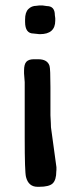

<svg xmlns="http://www.w3.org/2000/svg" viewBox="-20 -703 299 721"><path d="M187.5 -625.5Q187.5 -574.7 129.9 -574.7H126L124 -575.2L109.4 -576.7Q107.4 -577.1 106 -577.1Q74.2 -577.1 74.2 -620.6V-629.9Q74.2 -656.7 86.4 -668.9Q98.6 -681.2 116.7 -681.2L127.9 -682.6H139.2L155.8 -680.2Q186 -680.2 186 -646L187.5 -634.8ZM171.4 -225.1 191.9 -75.2V-64.5L191.4 -59.6Q191.4 -27.8 178.2 -14.6Q165 -1.5 127 -1.5H121.1Q86.9 -1.5 77.6 -38.6Q72.8 -57.6 72.8 -185.5V-394.5L70.3 -427.2V-438Q70.3 -461.9 79.1 -471.2Q87.9 -480.5 106.9 -480.5H123.5Q158.2 -480.5 166 -455.6Q169.4 -444.8 169.4 -375.5V-270L170.9 -240.7Q171.4 -234.9 171.4 -225.1Z"/></svg>

Font: Averia Sans Libre
Style: Regular
Weight: 400
Version: Version 1.002